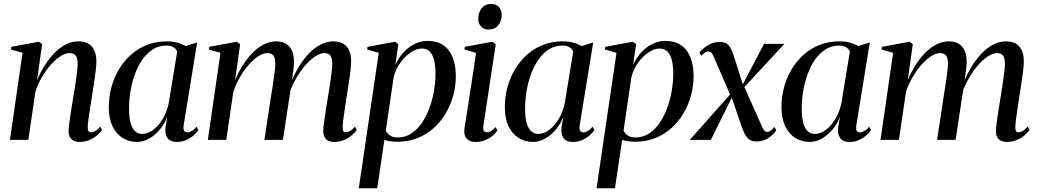

<svg xmlns="http://www.w3.org/2000/svg" viewBox="-20 -732 5428 1005"><path d="M174 -312.5Q191.5 -353.5 214.8 -390.2Q238 -427 265.8 -455.2Q293.5 -483.5 324.8 -499.5Q356 -515.5 389.5 -515.5Q437 -515.5 460.8 -487.8Q484.5 -460 484.5 -412.5Q484.5 -393 481.2 -364.2Q478 -335.5 472.8 -301.5Q467.5 -267.5 462 -232Q457 -199.5 451.8 -167Q446.5 -134.5 443 -108.5Q439.5 -82.5 439 -68Q439 -52.5 443.2 -46Q447.5 -39.5 457 -39.5Q466.5 -39.5 478.5 -46.2Q490.5 -53 505 -69.5L514.5 -51.5Q503.5 -36 486 -21.8Q468.5 -7.5 445.5 1.8Q422.5 11 392.5 11Q379 11 366.8 5.2Q354.5 -0.5 346.8 -13Q339 -25.5 339 -46.5Q339 -56 341.2 -75.5Q343.5 -95 347.2 -120.5Q351 -146 355.5 -174.2Q360 -202.5 364.5 -230Q369 -256 373 -281.2Q377 -306.5 380 -328.8Q383 -351 384.8 -369Q386.5 -387 386.5 -398.5Q386.5 -417.5 382.2 -429.8Q378 -442 368.2 -448Q358.5 -454 342.5 -454Q321.5 -454 295.8 -437.2Q270 -420.5 244.8 -391.8Q219.5 -363 198.2 -326.5Q177 -290 165 -250L128.5 0H32L98 -455.5L37 -473L39.5 -487L183.5 -513.5L200.5 -500.5Z M941.5 -77Q938.5 -55.5 943.8 -47.2Q949 -39 960.5 -39Q970 -39 983.2 -46.2Q996.5 -53.5 1008.5 -69L1018.5 -51Q1010 -38.5 994 -24Q978 -9.5 955.5 0.8Q933 11 905 11Q870.5 11 856 -10.5Q841.5 -32 846.5 -66.5L856 -122.5Q843.5 -87 819 -56.8Q794.5 -26.5 762.8 -7.8Q731 11 697.5 11Q656 11 622.2 -9.8Q588.5 -30.5 569 -71Q549.5 -111.5 549.5 -171Q549.5 -223 562.5 -273Q575.5 -323 601 -366.5Q626.5 -410 663.5 -443.8Q700.5 -477.5 748.2 -496.5Q796 -515.5 853.5 -515.5Q883 -515.5 907.2 -509Q931.5 -502.5 952 -491L1012 -510ZM907.5 -462Q902.5 -475.5 888.5 -484.5Q874.5 -493.5 851.5 -493.5Q811.5 -493.5 780 -473.5Q748.5 -453.5 725 -419.5Q701.5 -385.5 686 -342.8Q670.5 -300 663 -253.8Q655.5 -207.5 655.5 -164Q655.5 -115.5 664.2 -86.2Q673 -57 688.5 -44Q704 -31 724 -31Q744.5 -31 765.8 -42.2Q787 -53.5 806.2 -74.8Q825.5 -96 840.2 -125.5Q855 -155 863 -190.5Z M1237 -500.5 1210.5 -312.5Q1228 -354 1251.2 -390.8Q1274.5 -427.5 1302.2 -455.8Q1330 -484 1361.2 -499.8Q1392.5 -515.5 1426.5 -515.5Q1459.5 -515.5 1480.5 -501Q1501.5 -486.5 1511 -460Q1520.5 -433.5 1518.5 -396.5Q1518.5 -388 1516.2 -371Q1514 -354 1511 -332.2Q1508 -310.5 1504.5 -286.5L1493.5 -273Q1513 -329.5 1539.2 -374.2Q1565.5 -419 1595.5 -450.5Q1625.5 -482 1658.5 -498.8Q1691.5 -515.5 1724.5 -515.5Q1772 -515.5 1795 -487.8Q1818 -460 1818 -412.5Q1818 -393 1814.8 -364.2Q1811.5 -335.5 1806.2 -301.5Q1801 -267.5 1795.5 -232Q1790.5 -199.5 1785.5 -167Q1780.5 -134.5 1777.2 -108.5Q1774 -82.5 1773.5 -68Q1773.5 -52.5 1777.2 -46Q1781 -39.5 1790 -39.5Q1799.5 -39.5 1811.8 -46.2Q1824 -53 1838 -69.5L1847.5 -51.5Q1836.5 -36 1819.2 -21.8Q1802 -7.5 1779 1.8Q1756 11 1727 11Q1712.5 11 1699.8 5.2Q1687 -0.5 1679.5 -13Q1672 -25.5 1672 -46.5Q1672 -59 1675.8 -88.8Q1679.5 -118.5 1685.5 -155.8Q1691.5 -193 1697.5 -230Q1703.5 -265 1708.2 -297.5Q1713 -330 1716 -356.5Q1719 -383 1719 -398.5Q1719 -426.5 1710 -440.2Q1701 -454 1677 -454Q1656.5 -454 1630.5 -437.2Q1604.5 -420.5 1577.2 -389.2Q1550 -358 1525.8 -314Q1501.5 -270 1485 -216L1504.5 -287.5Q1502.5 -273 1500.5 -258.8Q1498.5 -244.5 1496 -230.2Q1493.5 -216 1491.5 -201.5L1461 0H1364L1399 -230Q1405 -265 1409.8 -298.2Q1414.5 -331.5 1417.8 -358Q1421 -384.5 1421 -398.5Q1421 -426.5 1411.8 -440.2Q1402.5 -454 1378.5 -454Q1357.5 -454 1332 -437.2Q1306.5 -420.5 1281.2 -391.8Q1256 -363 1234.8 -326.2Q1213.5 -289.5 1201 -250L1164.5 0H1068L1134 -455.5L1073 -473L1075.5 -487L1220 -513.5Z M1858 253.5 1962.5 -455.5 1901.5 -473 1904 -487 2048 -513.5 2065 -500.5 2049.5 -392.5Q2066.5 -430.5 2093 -458.8Q2119.5 -487 2151.8 -502.5Q2184 -518 2217.5 -518Q2266.5 -518 2299.5 -496Q2332.5 -474 2349.2 -432.2Q2366 -390.5 2366 -332.5Q2366 -282.5 2352.8 -233Q2339.5 -183.5 2313.8 -139.8Q2288 -96 2250.8 -62.2Q2213.5 -28.5 2165.5 -9.2Q2117.5 10 2059 10Q2041.5 10 2024.5 7.5Q2007.5 5 1992 0.5L1954.5 253.5ZM1999.5 -49Q2006 -33.5 2021.2 -23Q2036.5 -12.5 2062 -12.5Q2101 -12.5 2132.5 -33Q2164 -53.5 2187.8 -88.2Q2211.5 -123 2227.5 -166.2Q2243.5 -209.5 2251.5 -256Q2259.5 -302.5 2259.5 -346Q2259.5 -388.5 2252 -417.8Q2244.5 -447 2228.8 -462.5Q2213 -478 2188 -478Q2161 -478 2130.5 -457.8Q2100 -437.5 2075.5 -403.8Q2051 -370 2040.5 -328Z M2468 11Q2450.5 11 2436.2 4Q2422 -3 2415 -19Q2408 -35 2411.5 -62.5Q2413 -71 2417.5 -100Q2422 -129 2428.8 -171.8Q2435.5 -214.5 2443 -263.8Q2450.5 -313 2458.2 -362.8Q2466 -412.5 2471.5 -455.5L2411 -473L2413 -487L2557.5 -513.5L2575 -500.5L2510 -72Q2507 -53 2513.8 -46.2Q2520.5 -39.5 2529 -39.5Q2539.5 -39.5 2549.2 -45Q2559 -50.5 2574 -67L2583.5 -48.5Q2572.5 -32.5 2555.8 -19Q2539 -5.5 2517 2.8Q2495 11 2468 11ZM2537 -577.5Q2511.5 -577.5 2497.5 -594Q2483.5 -610.5 2483.5 -632.5Q2483.5 -668 2501.8 -689.8Q2520 -711.5 2550.5 -711.5Q2578.5 -711.5 2592.2 -694.5Q2606 -677.5 2606 -655.5Q2606 -621 2587.5 -599.2Q2569 -577.5 2537 -577.5Z M3014.5 -77Q3011.5 -55.5 3016.8 -47.2Q3022 -39 3033.5 -39Q3043 -39 3056.2 -46.2Q3069.5 -53.5 3081.5 -69L3091.5 -51Q3083 -38.5 3067 -24Q3051 -9.5 3028.5 0.8Q3006 11 2978 11Q2943.5 11 2929 -10.5Q2914.5 -32 2919.5 -66.5L2929 -122.5Q2916.5 -87 2892 -56.8Q2867.5 -26.5 2835.8 -7.8Q2804 11 2770.5 11Q2729 11 2695.2 -9.8Q2661.5 -30.5 2642 -71Q2622.5 -111.5 2622.5 -171Q2622.5 -223 2635.5 -273Q2648.5 -323 2674 -366.5Q2699.5 -410 2736.5 -443.8Q2773.5 -477.5 2821.2 -496.5Q2869 -515.5 2926.5 -515.5Q2956 -515.5 2980.2 -509Q3004.5 -502.5 3025 -491L3085 -510ZM2980.5 -462Q2975.5 -475.5 2961.5 -484.5Q2947.5 -493.5 2924.5 -493.5Q2884.5 -493.5 2853 -473.5Q2821.5 -453.5 2798 -419.5Q2774.5 -385.5 2759 -342.8Q2743.5 -300 2736 -253.8Q2728.5 -207.5 2728.5 -164Q2728.5 -115.5 2737.2 -86.2Q2746 -57 2761.5 -44Q2777 -31 2797 -31Q2817.5 -31 2838.8 -42.2Q2860 -53.5 2879.2 -74.8Q2898.5 -96 2913.2 -125.5Q2928 -155 2936 -190.5Z M3102.5 253.5 3207 -455.5 3146 -473 3148.5 -487 3292.5 -513.5 3309.5 -500.5 3294 -392.5Q3311 -430.5 3337.5 -458.8Q3364 -487 3396.2 -502.5Q3428.5 -518 3462 -518Q3511 -518 3544 -496Q3577 -474 3593.8 -432.2Q3610.5 -390.5 3610.5 -332.5Q3610.5 -282.5 3597.2 -233Q3584 -183.5 3558.2 -139.8Q3532.5 -96 3495.2 -62.2Q3458 -28.5 3410 -9.2Q3362 10 3303.5 10Q3286 10 3269 7.5Q3252 5 3236.5 0.5L3199 253.5ZM3244 -49Q3250.5 -33.5 3265.8 -23Q3281 -12.5 3306.5 -12.5Q3345.5 -12.5 3377 -33Q3408.5 -53.5 3432.2 -88.2Q3456 -123 3472 -166.2Q3488 -209.5 3496 -256Q3504 -302.5 3504 -346Q3504 -388.5 3496.5 -417.8Q3489 -447 3473.2 -462.5Q3457.5 -478 3432.5 -478Q3405.5 -478 3375 -457.8Q3344.5 -437.5 3320 -403.8Q3295.5 -370 3285 -328Z M3939.5 8.5Q3921.5 8.5 3908.2 2Q3895 -4.5 3884.2 -21Q3873.5 -37.5 3862.5 -68.5L3803 -242.5H3821L3701 0L3590.5 0.5L3816.5 -254.5L3806 -226.5L3717.5 -431.5Q3710 -449 3704.2 -455.8Q3698.5 -462.5 3688.5 -462.5Q3678 -462.5 3668.5 -455.8Q3659 -449 3651 -440L3641 -457Q3651 -470 3667 -482.8Q3683 -495.5 3703.5 -504Q3724 -512.5 3747.5 -512.5Q3767.5 -512.5 3780.5 -505.5Q3793.5 -498.5 3803 -482.2Q3812.5 -466 3821.5 -438L3872.5 -276.5L3856.5 -268.5L3979.5 -502.5H4086L3859 -257.5L3872 -286.5L3968 -71Q3975.5 -54 3981.2 -47.8Q3987 -41.5 3995.5 -41.5Q4005.5 -41.5 4015.5 -49.5Q4025.5 -57.5 4033.5 -67.5L4043.5 -50Q4031.5 -32.5 4015.5 -19.2Q3999.5 -6 3980.2 1.2Q3961 8.5 3939.5 8.5Z M4462.5 -77Q4459.5 -55.5 4464.8 -47.2Q4470 -39 4481.5 -39Q4491 -39 4504.2 -46.2Q4517.5 -53.5 4529.5 -69L4539.5 -51Q4531 -38.5 4515 -24Q4499 -9.5 4476.5 0.8Q4454 11 4426 11Q4391.5 11 4377 -10.5Q4362.5 -32 4367.5 -66.5L4377 -122.5Q4364.5 -87 4340 -56.8Q4315.5 -26.5 4283.8 -7.8Q4252 11 4218.5 11Q4177 11 4143.2 -9.8Q4109.5 -30.5 4090 -71Q4070.5 -111.5 4070.5 -171Q4070.5 -223 4083.5 -273Q4096.5 -323 4122 -366.5Q4147.5 -410 4184.5 -443.8Q4221.5 -477.5 4269.2 -496.5Q4317 -515.5 4374.5 -515.5Q4404 -515.5 4428.2 -509Q4452.5 -502.5 4473 -491L4533 -510ZM4428.5 -462Q4423.5 -475.5 4409.5 -484.5Q4395.5 -493.5 4372.5 -493.5Q4332.5 -493.5 4301 -473.5Q4269.5 -453.5 4246 -419.5Q4222.5 -385.5 4207 -342.8Q4191.5 -300 4184 -253.8Q4176.5 -207.5 4176.5 -164Q4176.5 -115.5 4185.2 -86.2Q4194 -57 4209.5 -44Q4225 -31 4245 -31Q4265.5 -31 4286.8 -42.2Q4308 -53.5 4327.2 -74.8Q4346.5 -96 4361.2 -125.5Q4376 -155 4384 -190.5Z M4758 -500.5 4731.5 -312.5Q4749 -354 4772.2 -390.8Q4795.5 -427.5 4823.2 -455.8Q4851 -484 4882.2 -499.8Q4913.5 -515.5 4947.5 -515.5Q4980.5 -515.5 5001.5 -501Q5022.5 -486.5 5032 -460Q5041.5 -433.5 5039.5 -396.5Q5039.5 -388 5037.2 -371Q5035 -354 5032 -332.2Q5029 -310.5 5025.5 -286.5L5014.5 -273Q5034 -329.5 5060.2 -374.2Q5086.5 -419 5116.5 -450.5Q5146.5 -482 5179.5 -498.8Q5212.5 -515.5 5245.5 -515.5Q5293 -515.5 5316 -487.8Q5339 -460 5339 -412.5Q5339 -393 5335.8 -364.2Q5332.5 -335.5 5327.2 -301.5Q5322 -267.5 5316.5 -232Q5311.5 -199.5 5306.5 -167Q5301.5 -134.5 5298.2 -108.5Q5295 -82.5 5294.5 -68Q5294.5 -52.5 5298.2 -46Q5302 -39.5 5311 -39.5Q5320.5 -39.5 5332.8 -46.2Q5345 -53 5359 -69.5L5368.5 -51.5Q5357.5 -36 5340.2 -21.8Q5323 -7.5 5300 1.8Q5277 11 5248 11Q5233.5 11 5220.8 5.2Q5208 -0.5 5200.5 -13Q5193 -25.5 5193 -46.5Q5193 -59 5196.8 -88.8Q5200.5 -118.5 5206.5 -155.8Q5212.5 -193 5218.5 -230Q5224.5 -265 5229.2 -297.5Q5234 -330 5237 -356.5Q5240 -383 5240 -398.5Q5240 -426.5 5231 -440.2Q5222 -454 5198 -454Q5177.5 -454 5151.5 -437.2Q5125.5 -420.5 5098.2 -389.2Q5071 -358 5046.8 -314Q5022.5 -270 5006 -216L5025.5 -287.5Q5023.5 -273 5021.5 -258.8Q5019.5 -244.5 5017 -230.2Q5014.5 -216 5012.5 -201.5L4982 0H4885L4920 -230Q4926 -265 4930.8 -298.2Q4935.5 -331.5 4938.8 -358Q4942 -384.5 4942 -398.5Q4942 -426.5 4932.8 -440.2Q4923.5 -454 4899.5 -454Q4878.5 -454 4853 -437.2Q4827.5 -420.5 4802.2 -391.8Q4777 -363 4755.8 -326.2Q4734.5 -289.5 4722 -250L4685.5 0H4589L4655 -455.5L4594 -473L4596.5 -487L4741 -513.5Z"/></svg>

Font: Merriweather 144pt
Style: Italic
Weight: 400
Italic angle: -7.8°
Version: Version 2.101